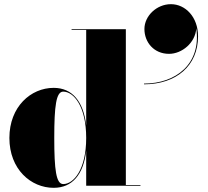

<svg xmlns="http://www.w3.org/2000/svg" viewBox="-20 -890 998 920"><path d="M672 -751C672 -688 717 -632 790 -632C851.5 -632 916 -684.5 920.5 -754C945 -584 823 -489.5 670 -489.5V-486C825 -486 929 -575.5 929 -716C929 -809 868 -870 799 -870C731 -870 672 -814 672 -751ZM653 -3.5H583V-750H323V-746.5H393V-290C379.5 -404.5 326 -469 237 -469C128 -469 25 -379 25 -229C25 -79 128 10 237 10C326.5 10 380 -54 393 -167.5V0H653ZM393 -229C393 -77 332.5 -8 283 -8C249 -8 240 -75.5 240 -229C240 -382.5 249 -451 283 -451C332.5 -451 393 -381.5 393 -229Z"/></svg>

Font: Bodoni* 48pt Fatface
Style: Regular
Weight: 900
Version: Version 2.3